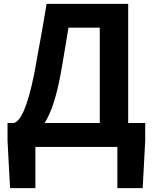

<svg xmlns="http://www.w3.org/2000/svg" viewBox="-20 -760 790 993"><path d="M334 -617Q328 -579 323 -549Q318 -519 313 -490Q308 -461 303 -430.5Q298 -400 291 -363Q276 -285 256.5 -225.5Q237 -166 211 -124H496V-617ZM731 -124V-32L718 213H587V0H163V213H32L19 -32V-124H53Q65 -128 78 -143.5Q91 -159 104 -189Q117 -219 130.5 -266.5Q144 -314 158 -383Q167 -434 174.5 -475.5Q182 -517 189.5 -557.5Q197 -598 204.5 -642Q212 -686 221 -740H643V-124Z"/></svg>

Font: SpoqaHanSans-Bold
Style: Regular
Weight: 700
Designer: [Spoqa Han Sans] Dong-huui Kim \uAE40 \uB3D9 \uD718   [Noto Sans] Ryoko NISHIZUKA \u897F \u585A \u6DBC \u5B50  (kana & i
Foundry: Spoqa (http://www.spoqa-han-sans.com)
Version: Version 2.000